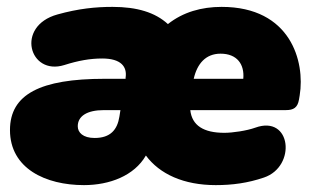

<svg xmlns="http://www.w3.org/2000/svg" viewBox="-20 -526 913 558"><path d="M224 12C298 12 370 -15 404 -74C444 -20 514 12 607 12C655 12 700 6 747 -10C842 -42 827 -193 722 -155C697 -146 656 -140 632 -140C572 -140 538 -161 533 -206H811C833 -206 845 -213 849 -237L851 -249C867 -347 825 -506 624 -506C566 -506 512 -491 468 -456C431 -490 378 -506 307 -506C258 -506 208 -501 147 -484C24 -450 65 -305 167 -337C208 -350 242 -356 277 -356C332 -356 350 -332 345 -300V-297H284C97 -297 9 -252 9 -148C9 -36 113 12 224 12ZM206 -159C206 -188 232 -206 282 -206H330L327 -187C321 -149 301 -125 255 -125C221 -125 206 -141 206 -159ZM543 -297C553 -341 578 -370 621 -370C669 -370 691 -339 687 -297Z"/></svg>

Font: SN Pro Black
Style: Italic
Weight: 900
Italic angle: -9°
Designer: Tobias Whetton
Foundry: Supernotes
Version: Version 1.001;Glyphs 3.2 (3249)